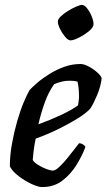

<svg xmlns="http://www.w3.org/2000/svg" viewBox="-20 -760 433 780"><path d="M151 0Q136 0 109.5 -12Q83 -24 57 -43.5Q31 -63 20 -84Q20 -128 28.5 -175.5Q37 -223 49.5 -266.5Q62 -310 76 -343.5Q90 -377 100 -394Q110 -405 130 -422.5Q150 -440 178.5 -458Q207 -476 239.5 -488Q272 -500 307 -500Q322 -500 342 -489Q362 -478 377 -464Q392 -450 393 -441Q389 -408 374.5 -373.5Q360 -339 347 -319Q330 -300 293.5 -277.5Q257 -255 212.5 -233.5Q168 -212 125 -197Q119 -168 116.5 -146Q114 -124 113 -110Q119 -100 135 -90Q151 -80 168 -73.5Q185 -67 195 -67Q205 -67 221 -82Q237 -97 254 -118Q271 -139 284 -156Q297 -173 301 -178Q310 -178 317.5 -173Q325 -168 327 -163Q315 -130 292 -92Q269 -54 234.5 -27Q200 0 151 0ZM136 -255Q183 -272 227 -292.5Q271 -313 297 -332Q298 -338 299.5 -349Q301 -360 301 -368Q301 -402 295 -428Q286 -431 278 -431.5Q270 -432 261 -432Q232 -432 200 -418Q177 -386 161.5 -342.5Q146 -299 136 -255ZM266 -596Q257 -596 245 -610Q233 -624 224 -642Q215 -660 215 -673Q215 -682 227 -693.5Q239 -705 256 -715.5Q273 -726 289 -733Q305 -740 313 -740Q323 -740 334 -726Q345 -712 352.5 -693.5Q360 -675 360 -662Q360 -649 342 -634Q324 -619 301.5 -607.5Q279 -596 266 -596Z"/></svg>

Font: Texturina 72pt 72pt SemiBold
Style: Italic
Weight: 600
Italic angle: -11°
Designer: Guillermo Torres Carreño
Foundry: Omnibus-Type
Version: Version 1.002; ttfautohint (v1.8.3)